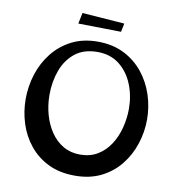

<svg xmlns="http://www.w3.org/2000/svg" viewBox="-97 -991 1005 1090"><g transform="rotate(10 406.0 -445.5)"><path d="M407 13Q319 13 253.5 -19Q188 -51 144 -105.5Q100 -160 78.5 -228Q57 -296 57 -368Q57 -441 79 -510.5Q101 -580 145 -636Q189 -692 254 -725.5Q319 -759 405 -759Q491 -759 556.5 -726Q622 -693 666.5 -637.5Q711 -582 733.5 -513Q756 -444 756 -372Q756 -300 733.5 -231Q711 -162 667 -107Q623 -52 558 -19.5Q493 13 407 13ZM415 -110Q473 -110 516 -136Q559 -162 587.5 -206Q616 -250 630 -304.5Q644 -359 644 -414Q644 -489 617.5 -554.5Q591 -620 539.5 -660.5Q488 -701 413 -701Q334 -701 284 -661Q234 -621 210 -556Q186 -491 186 -415Q186 -355 201.5 -300Q217 -245 246.5 -202Q276 -159 318.5 -134.5Q361 -110 415 -110ZM524 -837 277 -841 290 -904 534 -886Z"/></g></svg>

Font: Marhey
Style: Regular
Weight: 400
Designer: Nur Syamsi & Bustanul Arifin
Foundry: Namelatype
Version: Version 1.000; ttfautohint (v1.8.4.7-5d5b)